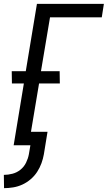

<svg xmlns="http://www.w3.org/2000/svg" viewBox="-31 -755 560 998"><path d="M-10 223 -11 154Q11 154 34 148Q57 142 75.5 127Q94 112 104.5 90.5Q115 69 119 47L127 0H40L93 -321H31L30 -385H103L161 -735H509L498 -665H229L182 -385H279L280 -321H172L130 -70H216L197 47Q193 70 184.5 93.5Q176 117 162 138.5Q148 160 128 177Q108 194 85 204.5Q62 215 37.5 219Q13 223 -10 223Z"/></svg>

Font: Iosevka Custom
Style: Italic
Weight: 400
Italic angle: -9°
Monospace: yes
Designer: Belleve Invis
Foundry: Belleve Invis
Version: Version 30.3.3; ttfautohint (v1.8.3)